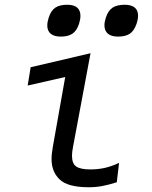

<svg xmlns="http://www.w3.org/2000/svg" viewBox="-20 -778 640 808"><path d="M197 -108Q197 -131 202.5 -161L254.5 -454L96.5 -418L109 -495L361 -554L287.5 -161Q283 -138.5 283 -122.5Q283 -89 301.2 -77Q319.5 -65 360 -65Q391.5 -65 420 -71.2Q448.5 -77.5 481 -92.5L471.5 -11Q437 0 409.8 5Q382.5 10 353.5 10Q265 10 231 -22.8Q197 -55.5 197 -108ZM179 -670.5Q179 -685.5 185 -704Q194.5 -733.5 212.8 -745.8Q231 -758 263 -758Q291 -758 304.8 -746Q318.5 -734 318.5 -711.5Q318.5 -696.5 312.5 -677.5Q303 -648.5 284.8 -636.2Q266.5 -624 235.5 -624Q208 -624 193.5 -636Q179 -648 179 -670.5ZM419.5 -671.5Q419.5 -686 425.5 -704Q435.5 -734 454 -746Q472.5 -758 505 -758Q532 -758 546.5 -746.5Q561 -735 561 -712Q561 -696.5 554.5 -677.5Q544.5 -648.5 526.5 -636.2Q508.5 -624 477 -624Q448.5 -624 434 -636.2Q419.5 -648.5 419.5 -671.5Z"/></svg>

Font: JuliaMono
Style: Italic
Weight: 400
Italic angle: -9°
Monospace: yes
Designer: cormullion
Foundry: corm
Version: Version 0.057; ttfautohint (v1.8.4)